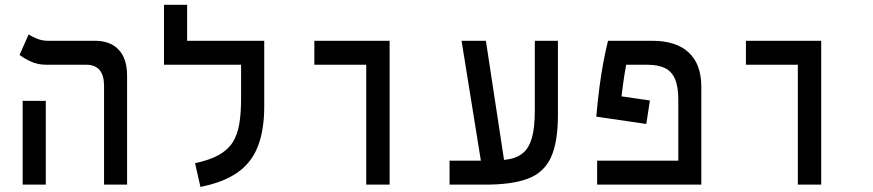

<svg xmlns="http://www.w3.org/2000/svg" viewBox="-20 -752 3556 782"><path d="M403.8 0V-402.3Q403.8 -488.3 331.1 -488.3H170.4Q134.3 -488.3 106.9 -500.7Q79.6 -513.2 59.6 -528.3L96.7 -611.8Q107.9 -604 129.4 -595Q150.9 -585.9 174.3 -585.9H365.7Q429.7 -585.9 463.6 -549.3Q497.6 -512.7 497.6 -444.3V0ZM72.3 0V-341.3H166.5V0Z M1056.2 -585.9V-488.3H647.9V-585.9ZM742.2 -548.8H647.9V-732.4H742.2ZM961.9 -585.9H1056.2V-318.4Q1056.2 -222.2 1030.3 -155.8Q1004.4 -89.4 947.3 -49.3Q890.1 -9.3 796.4 9.3L774.4 -87.4Q834 -100.1 870.8 -120.6Q907.7 -141.1 927.5 -172.1Q947.3 -203.1 954.6 -247.1Q961.9 -291 961.9 -351.1Z M1471.7 0V-585.9H1566.9V0ZM1260.3 -488.3V-585.9H1566.4V-488.3Z M1811 0V-97.7H1976.1Q2022 -97.7 2056.2 -104.2Q2090.3 -110.8 2113 -131.3Q2135.7 -151.9 2147 -192.6Q2158.2 -233.4 2158.2 -301.8V-585.9H2252.4V-284.2Q2252.4 -173.3 2224.1 -111.3Q2195.8 -49.3 2131.1 -24.7Q2066.4 0 1958 0Q1920.9 0 1884.3 0Q1847.7 0 1811 0ZM1948.2 -37.6 1859.9 -585.9H1959L2042.5 -37.6Z M2836.4 -97.7V0H2412.1V-97.7ZM2627 -342.8 2612.3 -247.1 2408.7 -276.9 2428.2 -371.6ZM2836.4 -398.9V0H2742.7V-345.7Q2742.7 -398.4 2729.5 -429.7Q2716.3 -460.9 2688.5 -474.6Q2660.6 -488.3 2616.2 -488.3H2530.3Q2523.9 -454.1 2516.8 -403.3Q2509.8 -352.5 2502.9 -275.9L2408.7 -276.9Q2414.1 -341.3 2421.6 -397.9Q2429.2 -454.6 2438.2 -502.2Q2447.3 -549.8 2456.5 -585.9H2636.2Q2733.9 -585.9 2785.2 -538.1Q2836.4 -490.2 2836.4 -398.9Z M3229.5 0V-585.9H3324.7V0ZM3018.1 -488.3V-585.9H3324.2V-488.3Z"/></svg>

Font: Cascadia Mono
Style: Regular
Weight: 400
Monospace: yes
Designer: Aaron Bell
Foundry: Saja Typeworks
Version: Version 2404.023